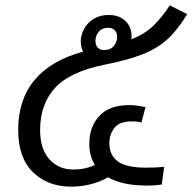

<svg xmlns="http://www.w3.org/2000/svg" viewBox="-20 -690 725 718"><path d="M130 -204Q130 -133 164.5 -94.5Q199 -56 255 -56Q298 -56 335 -73Q314 -106 314 -152Q314 -216 351.5 -256.5Q389 -297 463 -297Q492 -297 524 -289L509 -232Q497 -236 472 -236Q427 -236 408 -212Q389 -188 389 -154Q389 -110 420.5 -86.5Q452 -63 527 -63Q563 -63 594 -66L585 0Q562 4 530 4Q438 4 384 -27Q355 -10 319 -1Q283 8 246 8Q159 8 103.5 -46Q48 -100 48 -204Q48 -317 109 -390.5Q170 -464 291 -497Q282 -514 282 -535Q282 -558 294 -581Q306 -604 329.5 -619Q353 -634 387 -634Q426 -634 449 -611.5Q472 -589 472 -555Q472 -547 471 -543Q518 -561 550 -590.5Q582 -620 615 -670L680 -637Q644 -578 607 -544Q570 -510 515.5 -488Q461 -466 371 -448Q241 -422 185.5 -361Q130 -300 130 -204ZM337 -538Q337 -521 345.5 -512Q354 -503 369 -503Q393 -503 405.5 -518Q418 -533 418 -552Q418 -568 409 -577Q400 -586 384 -586Q361 -586 349 -571Q337 -556 337 -538Z"/></svg>

Font: FiraGO Book
Style: Italic
Weight: 350
Italic angle: -8°
Designer: bBox Type GmbH
Foundry: bBox Type GmbH
Version: Version 1.001